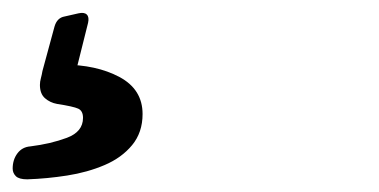

<svg xmlns="http://www.w3.org/2000/svg" viewBox="-371 -61 598 303"><path d="M-285 -19Q-283 -26 -279 -30Q-275 -34 -269 -35L-247 -40Q-238 -42 -234 -38Q-230 -34 -232 -25L-259 83L-272 41Q-219 41 -182.5 60.5Q-146 80 -146 119Q-146 148 -162.5 168Q-179 188 -206 199.5Q-233 211 -265 216Q-297 221 -328 222Q-341 222 -346 217Q-351 212 -351 205Q-351 191 -343.5 181Q-336 171 -323 170Q-291 166 -265.5 156.5Q-240 147 -240 125Q-240 114 -247.5 110.5Q-255 107 -281 103Q-292 101 -300 94Q-308 87 -308 73Q-308 68 -306.5 62.5Q-305 57 -304 51Z"/></svg>

Font: Alkatra Medium
Style: Regular
Weight: 500
Designer: Suman Bhandary
Version: Version 1.100;gftools[0.9.22]